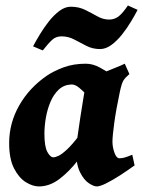

<svg xmlns="http://www.w3.org/2000/svg" viewBox="-20 -648 512 686"><path d="M460.9 -57.1Q436 -39.1 409.2 -21.7Q382.3 -4.4 359.9 6.8Q337.4 18.1 325.7 18.1Q314.9 18.1 297.4 6.6Q279.8 -4.9 265.9 -32.7Q252 -60.5 252 -109.4Q252 -122.6 256.3 -155.3Q260.7 -188 266.8 -227.3Q272.9 -266.6 278.3 -299.6Q283.7 -332.5 286.1 -345.7Q288.6 -356 304.4 -366.2Q320.3 -376.5 343 -386Q365.7 -395.5 388.2 -404.3Q410.6 -413.1 425.8 -420.4L442.4 -383.3Q427.7 -371.1 421.1 -360.6Q414.6 -350.1 408.2 -319.8Q394.5 -255.4 388.2 -208.5Q381.8 -161.6 381.8 -141.6Q381.8 -122.6 388.9 -102.5Q396 -82.5 406.7 -82.5Q416 -82.5 425.5 -85.2Q435.1 -87.9 452.6 -95.2ZM415 -361.8Q405.8 -355.5 394.5 -339.6Q383.3 -323.7 372.3 -306.6Q361.3 -289.6 351.8 -277.1Q342.3 -264.6 336.4 -264.6Q330.6 -264.6 318.8 -277.1Q307.1 -289.6 292.5 -305.9Q277.8 -322.3 262.9 -334.5Q248 -346.7 235.4 -346.2Q208.5 -345.2 189.9 -327.9Q171.4 -310.5 160.2 -283.7Q148.9 -256.8 143.8 -226.8Q138.7 -196.8 138.7 -169.9Q138.7 -124.5 149.2 -105.2Q159.7 -85.9 170.4 -85.9Q177.7 -85.9 189.2 -91.3Q200.7 -96.7 219.5 -114Q238.3 -131.3 265.6 -167.5L259.3 -76.2Q227.5 -35.2 192.4 -8.5Q157.2 18.1 119.1 18.1Q96.7 18.1 72 2.7Q47.4 -12.7 30 -46.6Q12.7 -80.6 12.7 -136.7Q12.7 -208 48.6 -271.2Q84.5 -334.5 147.9 -377.9Q172.4 -394.5 207.5 -407.5Q242.7 -420.4 286.6 -420.4Q312 -420.4 337.6 -406.2Q363.3 -392.1 384 -377.7Q404.8 -363.3 415 -361.8ZM471.7 -612.8Q462.4 -594.7 448 -570.8Q433.6 -546.9 415.8 -524.4Q397.9 -502 377.9 -487.3Q357.9 -472.7 337.4 -472.7Q311 -472.7 288.8 -484.1Q266.6 -495.6 245.4 -506.8Q224.1 -518.1 199.7 -518.1Q179.7 -518.1 166.3 -505.6Q152.8 -493.2 132.8 -467.8L98.1 -482.4Q107.9 -501 122.3 -524.9Q136.7 -548.8 154.5 -571.5Q172.4 -594.2 192.4 -609.1Q212.4 -624 232.9 -624Q261.7 -624 284.7 -612.5Q307.6 -601.1 328.1 -589.6Q348.6 -578.1 369.6 -578.1Q389.6 -578.1 404.3 -589.8Q418.9 -601.6 437 -628.4Z"/></svg>

Font: Dai Banna SIL
Style: Bold Italic
Weight: 700
Italic angle: -11°
Designer: Victor Gaultney
Foundry: SIL International
Version: Version 4.000